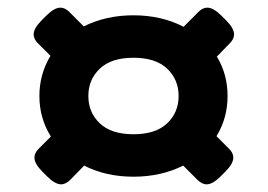

<svg xmlns="http://www.w3.org/2000/svg" viewBox="-20 -573 700 502"><path d="M140 -91Q124 -91 103 -112L91 -124Q70 -145 70 -161Q70 -173 81 -184L113 -216Q83 -264 83 -322Q83 -379 112 -427L79 -460Q68 -471 68 -483Q68 -499 89 -520L101 -532Q122 -553 138 -553Q150 -553 161 -542L199 -504Q257 -533 329 -533Q402 -533 460 -503L499 -542Q510 -553 522 -553Q538 -553 559 -532L571 -520Q592 -499 592 -483Q592 -471 581 -460L547 -425Q575 -379 575 -322Q575 -264 546 -217L579 -184Q590 -173 590 -161Q590 -145 569 -124L557 -112Q536 -91 520 -91Q509 -91 497 -102L459 -140Q401 -111 329 -111Q257 -111 200 -140L163 -102Q151 -91 140 -91ZM329 -222Q387 -222 417 -250.5Q447 -279 447 -322Q447 -365 417 -393.5Q387 -422 329 -422Q271 -422 241 -393.5Q211 -365 211 -322Q211 -279 241 -250.5Q271 -222 329 -222Z"/></svg>

Font: Asap Expanded ExtraBold
Style: Regular
Weight: 800
Width: 7
Designer: Pablo Cosgaya
Foundry: Omnibus-Type
Version: Version 3.001; ttfautohint (v1.8.4.7-5d5b)